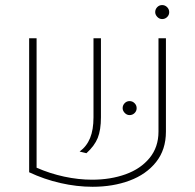

<svg xmlns="http://www.w3.org/2000/svg" viewBox="-20 -713 755 743"><path d="M92.8 0ZM121.6 -64Q172.9 -41.5 228.3 -29.5Q283.7 -17.6 336.4 -17.6Q407.7 -17.6 466.1 -38.6Q524.4 -59.6 558.8 -101.6Q593.3 -143.6 593.3 -203.6V-564.9H622.1V-203.6Q622.1 -133.8 584 -85.9Q545.9 -38.1 481.7 -14.2Q417.5 9.8 338.4 9.8Q277.3 9.8 214.1 -4.6Q150.9 -19 92.8 -46.4V-564.9H121.6ZM341.8 -258.8V-564.9H370.6V-258.8Q370.6 -210 358.2 -179.2Q345.7 -148.4 314.5 -120.1L288.1 -126.5Q315.4 -146.5 328.6 -178.7Q341.8 -210.9 341.8 -258.8ZM454.6 -294.4Q454.6 -305.7 462.4 -313.7Q470.2 -321.8 481.4 -321.8Q492.7 -321.8 500.7 -313.7Q508.8 -305.7 508.8 -294.4Q508.8 -283.2 500.7 -275.4Q492.7 -267.6 481.4 -267.6Q470.7 -267.6 462.6 -276.1Q454.6 -284.7 454.6 -294.4ZM580.6 -666Q580.6 -677.2 588.4 -685.3Q596.2 -693.4 607.4 -693.4Q618.7 -693.4 626.7 -685.3Q634.8 -677.2 634.8 -666Q634.8 -654.8 626.7 -647Q618.7 -639.2 607.4 -639.2Q596.7 -639.2 588.6 -647.7Q580.6 -656.2 580.6 -666Z"/></svg>

Font: Heebo Thin
Style: Regular
Weight: 250
Designer: Oded Ezer
Foundry: Meir Sadan
Version: Version 2.001; ttfautohint (v1.5.14-ce02) -l 8 -r 50 -G 200 